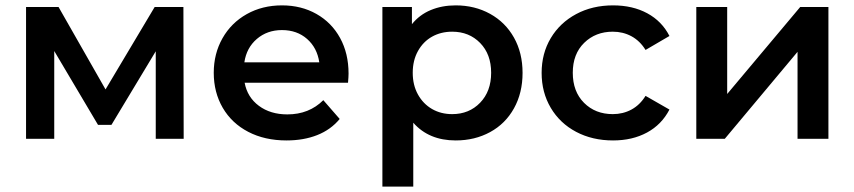

<svg xmlns="http://www.w3.org/2000/svg" viewBox="-20 -517 3181 715"><path d="M560 0V-326L395 -52H345L182 -327V0H77V-491H198L373 -184L556 -491H663L664 0Z M1276 -209H891Q901 -155 944 -123Q987 -91 1050 -91Q1131 -91 1184 -144L1245 -74Q1212 -34 1161.5 -14Q1111 6 1047 6Q966 6 904.5 -26Q843 -58 809.5 -115.5Q776 -173 776 -246Q776 -317 808.5 -374.5Q841 -432 899 -464.5Q957 -497 1030 -497Q1102 -497 1158.5 -465Q1215 -433 1246.5 -375.5Q1278 -318 1278 -243Q1278 -231 1276 -209ZM890 -285H1169Q1161 -339 1123.5 -372Q1086 -405 1030 -405Q975 -405 936.5 -372Q898 -339 890 -285Z M1677 6Q1577 6 1519 -60V178H1404V-491H1514V-427Q1542 -462 1584 -479.5Q1626 -497 1677 -497Q1748 -497 1805 -465.5Q1862 -434 1894 -377Q1926 -320 1926 -245.5Q1926 -171 1894 -113.5Q1862 -56 1805 -25Q1748 6 1677 6ZM1664 -399Q1622 -399 1589 -380.5Q1556 -362 1536.5 -327Q1517 -292 1517 -246Q1517 -200 1536.5 -165Q1556 -130 1589 -111Q1622 -92 1664 -92Q1727 -92 1768 -134.5Q1809 -177 1809 -246Q1809 -315 1768 -357Q1727 -399 1664 -399Z M2263 -497Q2336 -497 2390.5 -467.5Q2445 -438 2473 -383L2384 -331Q2363 -365 2331.5 -382Q2300 -399 2262 -399Q2198 -399 2155.5 -357.5Q2113 -316 2113 -246Q2113 -176 2155 -134Q2197 -92 2262 -92Q2300 -92 2331.5 -109Q2363 -126 2384 -160L2473 -109Q2444 -53 2389.5 -23.5Q2335 6 2263 6Q2186 6 2125.5 -26Q2065 -58 2031 -115.5Q1997 -173 1997 -245.5Q1997 -318 2031 -375Q2065 -432 2125.5 -464.5Q2186 -497 2263 -497Z M2573 -491H2688V-167L2960 -491H3065V0H2950V-324L2679 0H2573Z"/></svg>

Font: Montserrat Ace
Style: Bold
Weight: 600
Designer: Julieta Ulanovsky
Foundry: Julieta Ulanovsky
Version: Version 1